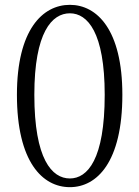

<svg xmlns="http://www.w3.org/2000/svg" viewBox="-20 -760 576 794"><path d="M122 -368C122 -627 195 -705 269 -705C342 -705 413 -626 413 -368C413 -101 342 -22 269 -22C195 -22 122 -101 122 -368ZM269 -740C156 -740 50 -637 50 -368C50 -90 156 14 269 14C381 14 486 -90 486 -368C486 -637 381 -740 269 -740Z"/></svg>

Font: Noto Serif CJK JP Light
Style: Regular
Weight: 300
Designer: Ryoko NISHIZUKA 西塚涼子 (kana & ideographs); Frank Grießhammer (Latin, Greek & Cyrillic); Wenlong ZHANG 张文龙 (bopomofo); San
Foundry: Adobe Systems Incorporated
Version: Version 1.001;PS 1.001;hotconv 16.6.54;makeotf.lib2.5.65590